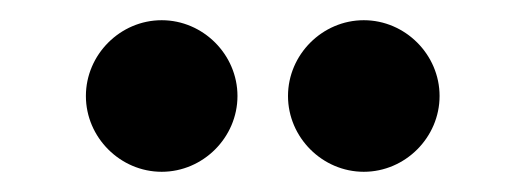

<svg xmlns="http://www.w3.org/2000/svg" viewBox="-20 -1015 520 190"><path d="M265 -920C265 -879 299 -845 340 -845C381 -845 415 -879 415 -920C415 -961 381 -995 340 -995C299 -995 265 -961 265 -920ZM65 -920C65 -879 99 -845 140 -845C181 -845 215 -879 215 -920C215 -961 181 -995 140 -995C99 -995 65 -961 65 -920Z"/></svg>

Font: Gauge Heavy
Style: Bold
Weight: 900
Designer: Daniel Pimley
Foundry: Daniel Pimley
Version: Version 1.003;PS 001.001;hotconv 1.0.56